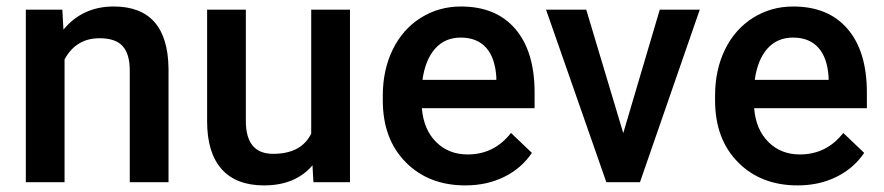

<svg xmlns="http://www.w3.org/2000/svg" viewBox="-20 -558 2706 588"><path d="M170.9 -528.3 174.3 -467.3Q232.9 -538.1 328.1 -538.1Q493.2 -538.1 496.1 -349.1V0H377.4V-342.3Q377.4 -392.6 355.7 -416.7Q334 -440.9 284.7 -440.9Q212.9 -440.9 177.7 -376V0H59.1V-528.3Z M937 -51.8Q884.8 9.8 788.6 9.8Q702.6 9.8 658.4 -40.5Q614.3 -90.8 614.3 -186V-528.3H732.9V-187.5Q732.9 -86.9 816.4 -86.9Q902.8 -86.9 933.1 -148.9V-528.3H1051.8V0H939.9Z M1405.3 9.8Q1292.5 9.8 1222.4 -61.3Q1152.3 -132.3 1152.3 -250.5V-265.1Q1152.3 -344.2 1182.9 -406.5Q1213.4 -468.8 1268.6 -503.4Q1323.7 -538.1 1391.6 -538.1Q1499.5 -538.1 1558.3 -469.2Q1617.2 -400.4 1617.2 -274.4V-226.6H1272Q1277.3 -161.1 1315.7 -123Q1354 -85 1412.1 -85Q1493.7 -85 1544.9 -150.9L1608.9 -89.8Q1577.1 -42.5 1524.2 -16.4Q1471.2 9.8 1405.3 9.8ZM1391.1 -442.9Q1342.3 -442.9 1312.3 -408.7Q1282.2 -374.5 1273.9 -313.5H1500V-322.3Q1496.1 -381.8 1468.3 -412.4Q1440.4 -442.9 1391.1 -442.9Z M1888.7 -150.4 2000.5 -528.3H2123L1939.9 0H1836.9L1652.3 -528.3H1775.4Z M2422.9 9.8Q2310.1 9.8 2240 -61.3Q2169.9 -132.3 2169.9 -250.5V-265.1Q2169.9 -344.2 2200.4 -406.5Q2231 -468.8 2286.1 -503.4Q2341.3 -538.1 2409.2 -538.1Q2517.1 -538.1 2575.9 -469.2Q2634.8 -400.4 2634.8 -274.4V-226.6H2289.6Q2294.9 -161.1 2333.3 -123Q2371.6 -85 2429.7 -85Q2511.2 -85 2562.5 -150.9L2626.5 -89.8Q2594.7 -42.5 2541.7 -16.4Q2488.8 9.8 2422.9 9.8ZM2408.7 -442.9Q2359.9 -442.9 2329.8 -408.7Q2299.8 -374.5 2291.5 -313.5H2517.6V-322.3Q2513.7 -381.8 2485.8 -412.4Q2458 -442.9 2408.7 -442.9Z"/></svg>

Font: Roboto Medium
Style: Regular
Weight: 500
Designer: Google
Version: Version 2.134; 2016; ttfautohint (v1.6)